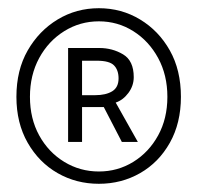

<svg xmlns="http://www.w3.org/2000/svg" viewBox="-20 -807 481 468"><path d="M221 -359Q166 -359 120.5 -385Q75 -411 47.5 -459Q20 -507 20 -571Q20 -636 47.5 -684Q75 -732 120.5 -759.5Q166 -787 221 -787Q276 -787 321.5 -759.5Q367 -732 394 -684Q421 -636 421 -571Q421 -507 394 -459Q367 -411 321.5 -385Q276 -359 221 -359ZM221 -389Q267 -389 305 -412.5Q343 -436 365.5 -477Q388 -518 388 -571Q388 -624 365.5 -665.5Q343 -707 305 -731Q267 -755 221 -755Q175 -755 136.5 -731Q98 -707 75.5 -665.5Q53 -624 53 -571Q53 -518 75.5 -477Q98 -436 136.5 -412.5Q175 -389 221 -389ZM146 -461V-690H222Q254 -690 280 -674.5Q306 -659 306 -619Q306 -598 293 -580.5Q280 -563 262 -557L316 -461H277L233 -546H180V-461ZM180 -575H212Q238 -575 253.5 -584.5Q269 -594 269 -616Q269 -636 258 -647.5Q247 -659 216 -659H180Z"/></svg>

Font: Noto Sans KR ExtraLight
Style: Regular
Weight: 250
Designer: Ryoko NISHIZUKA  (kana, bopomofo & ideographs); Paul D. Hunt (Latin, Greek & Cyrillic); Sandoll Communications , Soo-you
Foundry: Adobe
Version: Version 2.004-H2;hotconv 1.0.118;makeotfexe 2.5.65603